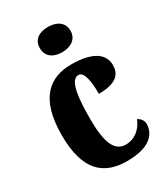

<svg xmlns="http://www.w3.org/2000/svg" viewBox="-192 -861 844 962"><g transform="rotate(-30 230.5 -380.5)"><path d="M245 -625C293 -625 334 -649 334 -698C334 -749 293 -771 245 -771C195 -771 157 -749 157 -698C157 -649 195 -625 245 -625ZM254 10C396 10 431 -53 431 -103C431 -124 418 -139 401 -148C382 -100 343 -65 289 -65C223 -65 198 -134 198 -267C198 -436 221 -486 257 -486C289 -486 299 -424 299 -353C415 -353 432 -402 432 -444C432 -499 388 -550 252 -550C130 -550 34 -483 34 -266C34 -59 121 10 254 10Z"/></g></svg>

Font: Noto Serif Ethiopic ExtraCondensed Black
Style: Regular
Weight: 900
Width: 2
Designer: Monotype Design Team
Foundry: Monotype Imaging Inc.
Version: Version 2.102